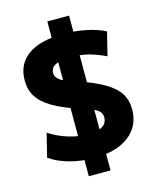

<svg xmlns="http://www.w3.org/2000/svg" viewBox="-135 -928 922 1126"><g transform="rotate(-15 326.0 -365.0)"><path d="M321 10Q242 10 172 -9.5Q102 -29 54 -63L89 -206Q140 -172 202.5 -152.5Q265 -133 321 -133Q378 -133 408.5 -151.5Q439 -170 439 -205Q439 -225 427.5 -239Q416 -253 388.5 -265.5Q361 -278 314 -291Q216 -323 156.5 -358Q97 -393 70.5 -435.5Q44 -478 44 -534Q44 -634 119 -687Q194 -740 336 -740Q405 -740 471 -726.5Q537 -713 585 -688L550 -546Q493 -573 446 -585Q399 -597 344 -597Q280 -597 248 -581.5Q216 -566 216 -534Q216 -517 228 -502.5Q240 -488 267.5 -475.5Q295 -463 341 -450Q440 -416 499 -381Q558 -346 583.5 -305Q609 -264 609 -209Q609 -107 532.5 -48.5Q456 10 321 10ZM262 105V-58H394V105ZM262 -58V-368H394V-58ZM262 -368V-672H394V-368ZM262 -672V-835H394V-672Z"/></g></svg>

Font: M PLUS 2 ExtraBold
Style: Regular
Weight: 800
Version: Version 1.001